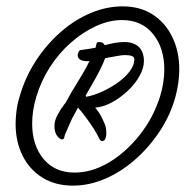

<svg xmlns="http://www.w3.org/2000/svg" viewBox="-20 -572 612 603"><path d="M209 11Q154 11 113.5 -14Q73 -39 51 -83Q29 -127 29 -183Q29 -203 32 -225.5Q35 -248 42 -270Q59 -329 92 -380Q125 -431 169 -470Q213 -509 263.5 -530.5Q314 -552 365 -552Q420 -552 459.5 -526.5Q499 -501 521 -456Q543 -411 543 -354Q543 -313 531 -268Q515 -210 481.5 -159.5Q448 -109 404 -70.5Q360 -32 310 -10.5Q260 11 209 11ZM214 -30Q269 -30 322.5 -62Q376 -94 419 -148.5Q462 -203 483 -270Q496 -313 496 -354Q496 -422 460.5 -465.5Q425 -509 363 -509Q323 -509 281.5 -490Q240 -471 202.5 -438Q165 -405 137 -361.5Q109 -318 94 -268Q81 -225 81 -184Q81 -116 116.5 -73Q152 -30 214 -30ZM300 -129 296 -130V-131Q296 -131 293 -134Q287 -148 274.5 -167.5Q262 -187 248.5 -205Q235 -223 225 -234L206 -199Q198 -180 190.5 -164Q183 -148 182 -142Q182 -134 173 -134L171 -135Q151 -146 151 -177Q151 -192 159 -207.5Q167 -223 175 -235H176L181 -243L186 -249L203 -280L237 -336Q251 -359 261 -380Q224 -378 224 -399Q224 -403 227 -409Q229 -415 235 -415Q245 -416 256 -418Q267 -420 280 -422L283 -434Q283 -440 291 -440Q305 -440 309 -430Q326 -435 342 -437.5Q358 -440 371 -440Q400 -440 416 -424.5Q432 -409 432 -380Q432 -358 418 -333Q404 -308 381 -286.5Q358 -265 331.5 -250.5Q305 -236 279 -234Q290 -221 296.5 -209Q303 -197 310 -180Q312 -174 313 -167Q314 -160 314 -154Q314 -144 311 -136.5Q308 -129 300 -129ZM310 -389Q305 -374 293 -350.5Q281 -327 268 -305Q255 -283 249 -272L251 -268Q273 -272 299 -283.5Q325 -295 348.5 -311.5Q372 -328 387 -347.5Q402 -367 402 -386Q402 -399 373 -399Q362 -399 347 -396Q340 -395 333.5 -393.5Q327 -392 319 -391Z"/></svg>

Font: Birthstone Bounce Medium
Style: Regular
Weight: 500
Designer: Robert E. Leuschke
Foundry: Rob Leuschke
Version: Version 1.010; ttfautohint (v1.8.3)